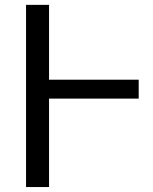

<svg xmlns="http://www.w3.org/2000/svg" viewBox="-20 -752 617 774"><path d="M539.1 -430.7V-354.5H177.7V2H85V-732.4H177.7V-430.7Z"/></svg>

Font: Gen Shin Gothic Regular
Style: Regular
Weight: 400
Designer: [Source Han Sans]
Ryoko NISHIZUKA  (kana & ideographs); Paul D. Hunt (Latin, Greek & Cyrillic); Wenlong ZHANG  (bopomofo
Version: Version 1.002.20150607